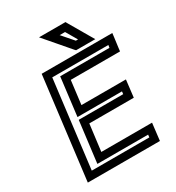

<svg xmlns="http://www.w3.org/2000/svg" viewBox="-209 -994 1046 1144"><g transform="rotate(-30 314.0 -422.5)"><path d="M555 0 563 -68 566 -93H541H217L240 -276H521H546L549 -301L557 -369L560 -394H535H254L274 -556H588H613L616 -581L625 -649L628 -674H603H167H142L139 -649L59 0L56 25H81H527H552L555 0ZM508 -25H112L186 -624H572L569 -606H255H230L227 -581L201 -369L198 -344H223H504L502 -326H221H196L193 -301L164 -68L161 -43H186H510L508 -25ZM499 -732 425 -859 419 -870H406H297H237L274 -827L383 -700L390 -693H400H474H522L499 -732ZM432 -743H417L350 -820H387L432 -743Z"/></g></svg>

Font: Gamestation Text Outline
Style: Italic
Weight: 400
Designer: Jonas Hecksher
Foundry: Jonas Hecksher, Playtypeª, e-types AS
Version: Version 1.003